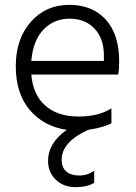

<svg xmlns="http://www.w3.org/2000/svg" viewBox="-20 -533 559 791"><path d="M368 220Q340 238 291 238Q242 238 210 207.5Q178 177 178 130Q178 56 255 2Q160 -12 102.5 -80Q45 -148 45 -260.5Q45 -373 107 -443Q169 -513 265 -513Q361 -513 416 -452Q471 -391 471 -280Q471 -246 467 -226H109Q116 -142 167 -97.5Q218 -53 303 -53Q388 -53 439 -87V-25Q403 -7 343 2Q234 52 234 125Q234 157 253 173.5Q272 190 306.5 190Q341 190 368 170ZM109 -282H408V-305Q408 -374 369.5 -415Q331 -456 266.5 -456Q202 -456 159 -411Q116 -366 109 -282Z"/></svg>

Font: Hind Jalandhar Light
Style: Regular
Weight: 300
Designer: Namrata Goyal
Foundry: Indian Type Foundry
Version: Version 0.702;PS 1.0;hotconv 1.0.81;makeotf.lib2.5.63406